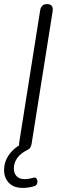

<svg xmlns="http://www.w3.org/2000/svg" viewBox="-36 -731 301 942"><path d="M77 191Q31 191 7.5 166Q-16 141 -16 103Q-16 66 4 34.5Q24 3 58 -18Q57 -23 58 -30L161 -680Q166 -711 195 -711Q228 -711 222 -674L119 -25Q115 -2 98 5Q65 21 48.5 44.5Q32 68 32 95Q32 119 45.5 133.5Q59 148 86 148Q103 148 124 142Q138 137 143.5 145.5Q149 154 147 165.5Q145 177 136 181Q122 186 105.5 188.5Q89 191 77 191Z"/></svg>

Font: Nunito Light
Style: Italic
Weight: 300
Italic angle: -9°
Designer: Vernon Adams
Foundry: Vernon Adams
Version: Version 3.601; ttfautohint (v1.8.2.53-6de2)